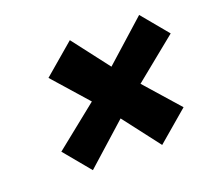

<svg xmlns="http://www.w3.org/2000/svg" viewBox="-90 -668 792 716"><g transform="rotate(-20 306.0 -309.5)"><path d="M362 -406 525 -552 612 -447 442 -309 563 -172 440 -67 328 -213 165 -67 78 -172 249 -309 127 -447 250 -552Z"/></g></svg>

Font: Overused Grotesk ExtraBold
Style: Italic
Weight: 800
Italic angle: -10°
Version: Version 0.003